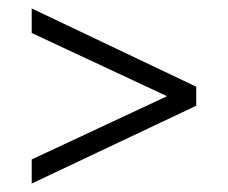

<svg xmlns="http://www.w3.org/2000/svg" viewBox="-20 -433 540 454"><path d="M55 1V-56L391 -213V-198L55 -355V-413L444 -228V-183Z"/></svg>

Font: Junicode VF
Style: Regular
Weight: 400
Designer: Peter S. Baker
Version: Version 2.213